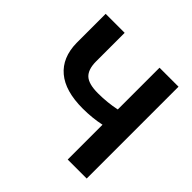

<svg xmlns="http://www.w3.org/2000/svg" viewBox="-178 -881 1051 1051"><g transform="rotate(45 347.5 -355.5)"><path d="M630.9 -710.9V0H483.9V-269.5Q417 -255.4 344.2 -255.4Q209 -255.4 138.9 -314.5Q68.8 -373.5 66.9 -485.4V-710.9H213.9V-488.3Q214.4 -427.2 243.4 -400.4Q272.5 -373.5 344.2 -373.5Q417 -373.5 483.9 -387.7V-710.9Z"/></g></svg>

Font: Roboto
Style: Bold
Weight: 700
Designer: Google
Version: Version 2.134; 2016; ttfautohint (v1.6)